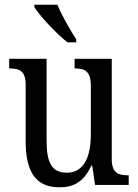

<svg xmlns="http://www.w3.org/2000/svg" viewBox="-20 -786 588 816"><path d="M267 -606H304V-619C279 -657 242 -721 224 -766H126V-756C147 -721 220 -642 267 -606ZM232 10C290 10 335 -10 368 -82H372L384 0H527V-41H523C486 -41 455 -49 455 -109V-536H297V-495H300C337 -495 366 -486 366 -422V-215C366 -118 336 -52 264 -52C197 -52 178 -99 178 -189V-536H19V-495H23C60 -495 89 -486 89 -427V-186C89 -48 138 10 232 10Z"/></svg>

Font: Noto Serif Bengali Condensed
Style: Regular
Weight: 400
Width: 3
Designer: Juan Bruce, Universal Thirst, Indian Type Foundry and the Monotype Design Team.
Foundry: Monotype Imaging Inc.
Version: Version 2.003